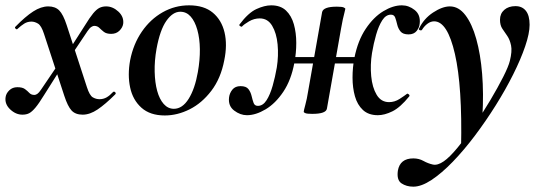

<svg xmlns="http://www.w3.org/2000/svg" viewBox="-30 -419 2038 720"><path d="M280 11Q253 11 238.5 -4.5Q224 -20 211 -60L135 -292Q125 -323 112.5 -330.5Q100 -338 88 -338Q73 -338 61 -330.5Q49 -323 36 -311Q33 -307 28.5 -311.5Q24 -316 28 -319Q65 -357 94.5 -376Q124 -395 151 -395Q177 -395 192 -380Q207 -365 220 -325L296 -92Q306 -61 318 -54Q330 -47 343 -47Q358 -47 370 -54Q382 -61 394 -74Q398 -77 402 -73Q406 -69 402 -65Q365 -28 336 -8.5Q307 11 280 11ZM54 11Q29 11 8 -9Q-13 -29 -9 -55Q-7 -69 5 -80.5Q17 -92 35 -92Q54 -92 63.5 -85Q73 -78 80 -70.5Q87 -63 99 -63Q104 -63 110 -67Q116 -71 124 -83L204 -201L214 -187L135 -62Q116 -31 103 -15.5Q90 0 79.5 5.5Q69 11 54 11ZM219 -184 208 -198 288 -323Q307 -354 319.5 -369Q332 -384 343 -389.5Q354 -395 368 -395Q393 -395 414 -375.5Q435 -356 432 -330Q430 -316 418 -304Q406 -292 387 -292Q369 -292 359.5 -299.5Q350 -307 342.5 -314.5Q335 -322 323 -322Q319 -322 312.5 -318Q306 -314 298 -302Z M588 14Q533 14 500.5 -15Q468 -44 458 -91Q448 -138 458 -193Q470 -254 502 -300.5Q534 -347 580 -373Q626 -399 679 -399Q735 -399 768 -371.5Q801 -344 812 -297.5Q823 -251 811 -193Q798 -125 762.5 -78.5Q727 -32 681 -9Q635 14 588 14ZM622 -11Q654 -11 677.5 -48.5Q701 -86 712 -149Q720 -194 719.5 -234.5Q719 -275 710 -307Q701 -339 685 -357Q669 -375 646 -375Q618 -375 594 -341Q570 -307 557 -236Q549 -191 550 -150Q551 -109 559.5 -78Q568 -47 584 -29Q600 -11 622 -11Z M896 13Q871 13 848 -4.5Q825 -22 829 -54Q831 -70 841.5 -83Q852 -96 872 -96Q893 -96 901.5 -85Q910 -74 913.5 -59Q917 -44 921 -33Q925 -22 937 -22Q956 -22 969.5 -43Q983 -64 992.5 -97.5Q1002 -131 1008 -166Q1015 -210 1011 -252.5Q1007 -295 990.5 -322.5Q974 -350 944 -350Q923 -350 904 -339Q885 -328 877 -319Q875 -318 870.5 -321Q866 -324 868 -327Q901 -371 931.5 -385Q962 -399 987 -399Q1022 -399 1042.5 -379.5Q1063 -360 1072 -328Q1081 -296 1081 -258Q1081 -220 1074 -184Q1062 -119 1032.5 -75Q1003 -31 966 -9Q929 13 896 13ZM1141 8Q1122 8 1115.5 5.5Q1109 3 1109 0Q1109 -4 1115 -26Q1121 -48 1125 -74L1178 -374Q1183 -394 1233 -394Q1253 -394 1259 -391Q1265 -388 1265 -386Q1265 -384 1262 -373Q1259 -362 1255.5 -346Q1252 -330 1249 -312L1196 -12Q1193 8 1141 8ZM1031 -181 1034 -205H1347L1343 -181ZM1387 13Q1352 13 1331 -6.5Q1310 -26 1301 -58Q1292 -90 1292 -128Q1292 -166 1299 -202Q1312 -267 1341.5 -311Q1371 -355 1407.5 -377Q1444 -399 1477 -399Q1503 -399 1525 -381.5Q1547 -364 1544 -332Q1543 -316 1532.5 -303Q1522 -290 1502 -290Q1481 -290 1472 -301Q1463 -312 1459.5 -327Q1456 -342 1452 -353Q1448 -364 1436 -364Q1417 -364 1403.5 -343Q1390 -322 1380.5 -289Q1371 -256 1365 -220Q1358 -176 1362 -133.5Q1366 -91 1382.5 -63.5Q1399 -36 1429 -36Q1450 -36 1468.5 -48Q1487 -60 1496 -67Q1498 -69 1502.5 -65.5Q1507 -62 1505 -58Q1471 -16 1441.5 -1.5Q1412 13 1387 13Z M1520 281Q1494 281 1475.5 268.5Q1457 256 1462 221Q1470 175 1520 175Q1541 175 1558 184.5Q1575 194 1593 198Q1611 202 1634 186Q1656 171 1686 134.5Q1716 98 1748 51.5Q1780 5 1808.5 -43Q1837 -91 1857 -130.5Q1877 -170 1882 -191Q1891 -227 1886.5 -248.5Q1882 -270 1872.5 -284Q1863 -298 1854 -311Q1845 -324 1845 -345Q1845 -368 1861 -382Q1877 -396 1903 -396Q1928 -396 1942 -378.5Q1956 -361 1956 -326Q1956 -294 1939.5 -245.5Q1923 -197 1894.5 -140Q1866 -83 1829 -24Q1792 35 1751 89.5Q1710 144 1668 187.5Q1626 231 1588 256Q1550 281 1520 281ZM1699 135Q1704 -94 1676 -216.5Q1648 -339 1598 -339Q1585 -339 1573 -330Q1561 -321 1553 -308Q1551 -304 1545.5 -305.5Q1540 -307 1541 -311Q1559 -349 1594 -372Q1629 -395 1657 -395Q1690 -395 1715 -362.5Q1740 -330 1756 -273Q1772 -216 1778 -142Q1784 -68 1779 16Z"/></svg>

Font: Cormorant Garamond Light
Style: Italic
Weight: 300
Italic angle: -10°
Designer: Christian Thalmann (Catharsis Fonts)
Foundry: Catharsis Fonts
Version: Version 4.001